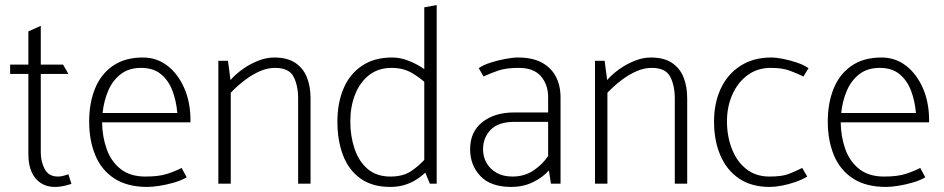

<svg xmlns="http://www.w3.org/2000/svg" viewBox="-20 -725 3728 758"><path d="M229 -470H141V-623L92 -601V-470H20V-433H92V-116Q92 -74 105 -45.5Q118 -17 141.5 -2Q165 13 196 13Q209 13 221.5 11Q234 9 244.5 6Q255 3 262 1L250 -37Q245 -35 232.5 -31.5Q220 -28 209 -28Q172 -28 156.5 -57.5Q141 -87 141 -123V-433H250Z M732 -242V-250Q732 -321 707.5 -377Q683 -433 641 -465.5Q599 -498 544 -498Q473 -498 425.5 -465Q378 -432 355 -375Q332 -318 332 -245Q332 -170 356.5 -111.5Q381 -53 432 -20Q483 13 562 13Q582 13 610.5 8.5Q639 4 668 -4.5Q697 -13 717 -25L697 -62Q672 -49 639.5 -38.5Q607 -28 554 -28Q494 -28 456.5 -57.5Q419 -87 401.5 -135.5Q384 -184 383 -242ZM385 -279Q390 -327 407.5 -367.5Q425 -408 457 -432.5Q489 -457 537 -457Q585 -457 615 -432.5Q645 -408 660.5 -367.5Q676 -327 680 -279Z M891 0V-359Q919 -388 948.5 -410Q978 -432 1007.5 -444.5Q1037 -457 1066 -457Q1121 -457 1139 -422Q1157 -387 1157 -337V0H1206V-337Q1206 -384 1191.5 -420Q1177 -456 1145.5 -477Q1114 -498 1062 -498Q1032 -498 1000 -485.5Q968 -473 939.5 -453Q911 -433 890 -409L880 -485H842V0Z M1655 -53 1677 0H1704V-705L1655 -696ZM1660 -99Q1634 -70 1602.5 -49Q1571 -28 1521 -28Q1467 -28 1432 -57.5Q1397 -87 1380 -137Q1363 -187 1363 -246Q1363 -303 1381.5 -351Q1400 -399 1436.5 -428Q1473 -457 1526 -457Q1572 -457 1606 -437Q1640 -417 1665 -393L1685 -426Q1672 -441 1647 -457.5Q1622 -474 1591 -486Q1560 -498 1528 -498Q1457 -498 1408.5 -465Q1360 -432 1336 -375Q1312 -318 1312 -245Q1312 -170 1334.5 -111.5Q1357 -53 1403.5 -20Q1450 13 1521 13Q1554 13 1582.5 3.5Q1611 -6 1635.5 -24Q1660 -42 1680 -65Z M1887 -136Q1887 -181 1917 -212.5Q1947 -244 2013 -244H2144V-109Q2121 -75 2085.5 -51.5Q2050 -28 2003 -28Q1967 -28 1941 -42.5Q1915 -57 1901 -81.5Q1887 -106 1887 -136ZM1889 -423Q1919 -437 1949 -447Q1979 -457 2028 -457Q2087 -457 2115.5 -424Q2144 -391 2144 -341V-281H2009Q1933 -281 1884.5 -243Q1836 -205 1836 -136Q1836 -73 1876.5 -30Q1917 13 1999 13Q2045 13 2083.5 -5.5Q2122 -24 2147 -52L2155 0H2193V-340Q2193 -388 2174 -423.5Q2155 -459 2118 -478.5Q2081 -498 2025 -498Q2005 -498 1975.5 -492.5Q1946 -487 1917.5 -478Q1889 -469 1870 -456Z M2378 0V-359Q2406 -388 2435.5 -410Q2465 -432 2494.5 -444.5Q2524 -457 2553 -457Q2608 -457 2626 -422Q2644 -387 2644 -337V0H2693V-337Q2693 -384 2678.5 -420Q2664 -456 2632.5 -477Q2601 -498 2549 -498Q2519 -498 2487 -485.5Q2455 -473 2426.5 -453Q2398 -433 2377 -409L2367 -485H2329V0Z M3147 -62Q3121 -49 3094.5 -38.5Q3068 -28 3018 -28Q2964 -28 2926.5 -57.5Q2889 -87 2869.5 -137Q2850 -187 2850 -246Q2850 -303 2871 -351Q2892 -399 2931 -428Q2970 -457 3023 -457Q3069 -457 3098 -446Q3127 -435 3152 -423L3172 -456Q3153 -469 3126 -478Q3099 -487 3072 -492.5Q3045 -498 3025 -498Q2954 -498 2903 -465Q2852 -432 2825.5 -375Q2799 -318 2799 -245Q2799 -170 2824 -111.5Q2849 -53 2898 -20Q2947 13 3018 13Q3039 13 3066 8Q3093 3 3120 -6.5Q3147 -16 3167 -28Z M3648 -242V-250Q3648 -321 3623.5 -377Q3599 -433 3557 -465.5Q3515 -498 3460 -498Q3389 -498 3341.5 -465Q3294 -432 3271 -375Q3248 -318 3248 -245Q3248 -170 3272.5 -111.5Q3297 -53 3348 -20Q3399 13 3478 13Q3498 13 3526.5 8.5Q3555 4 3584 -4.5Q3613 -13 3633 -25L3613 -62Q3588 -49 3555.5 -38.5Q3523 -28 3470 -28Q3410 -28 3372.5 -57.5Q3335 -87 3317.5 -135.5Q3300 -184 3299 -242ZM3301 -279Q3306 -327 3323.5 -367.5Q3341 -408 3373 -432.5Q3405 -457 3453 -457Q3501 -457 3531 -432.5Q3561 -408 3576.5 -367.5Q3592 -327 3596 -279Z"/></svg>

Font: Catamaran Thin
Style: Regular
Weight: 100
Designer: Pria Ravichandran
Version: Version 2.000